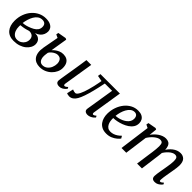

<svg xmlns="http://www.w3.org/2000/svg" viewBox="259 -1698 2841 2841"><g transform="rotate(45 1680.0 -277.0)"><path d="M238 9.5Q189 9.5 152 -6Q115 -21.5 90 -50.8Q65 -80 52.2 -121Q39.5 -162 39.5 -212.5Q39.5 -288.5 63.5 -353Q87.5 -417.5 129.8 -465.5Q172 -513.5 227.2 -540Q282.5 -566.5 344.5 -566.5Q402.5 -566.5 437.8 -550Q473 -533.5 489 -507.5Q505 -481.5 505 -452Q505 -419 492.2 -388.5Q479.5 -358 452.5 -334.2Q425.5 -310.5 383.5 -297.5Q428 -298 455 -282.8Q482 -267.5 494.5 -242.2Q507 -217 507 -187.5Q507 -151 488.5 -116.2Q470 -81.5 435 -52.8Q400 -24 350 -7.2Q300 9.5 238 9.5ZM261 -39.5Q300.5 -39.5 331 -57.2Q361.5 -75 379.2 -105Q397 -135 397 -172Q397 -199.5 386.2 -219Q375.5 -238.5 354.5 -248.8Q333.5 -259 302 -259Q294.5 -257.5 283.5 -253.8Q272.5 -250 258.8 -246.2Q245 -242.5 230.5 -239Q213 -235.5 191.8 -231.8Q170.5 -228 146.5 -226.5Q146 -218.5 145.8 -210.5Q145.5 -202.5 145.5 -194.5Q145.5 -151.5 159.2 -116.2Q173 -81 199 -60.2Q225 -39.5 261 -39.5ZM148 -274Q165.5 -275 181 -277.2Q196.5 -279.5 212 -283.5Q227.5 -287.5 245.5 -293.5Q290 -308.5 324.2 -327.8Q358.5 -347 378 -374.2Q397.5 -401.5 397.5 -438.5Q397.5 -476.5 378 -495.5Q358.5 -514.5 322 -514.5Q281.5 -514.5 251 -492.5Q220.5 -470.5 199.5 -434.5Q178.5 -398.5 165.8 -356.2Q153 -314 148 -274Z M1192.5 10Q1170.5 10 1154.8 3.2Q1139 -3.5 1131.2 -17.5Q1123.5 -31.5 1125.5 -53.5Q1127 -67.5 1130.5 -89.8Q1134 -112 1138.5 -141.2Q1143 -170.5 1149 -205.8Q1155 -241 1161.5 -281.2Q1168 -321.5 1175.2 -365.8Q1182.5 -410 1189.5 -457Q1196.5 -504 1203.5 -552.5H1304L1229 -87Q1226 -69 1231.2 -60.2Q1236.5 -51.5 1244.5 -51.5Q1254.5 -51.5 1266.2 -58.2Q1278 -65 1294.5 -81.5L1307.5 -56.5Q1302.5 -49 1287.2 -33Q1272 -17 1247.8 -3.5Q1223.5 10 1192.5 10ZM784.5 11Q742 11 707.5 -3.8Q673 -18.5 650.5 -49Q628 -79.5 620.5 -126.5Q613 -173.5 624.5 -238L669.5 -482.5L619 -506L625.5 -542.5L755.5 -565.5L778 -554.5L735 -291.5Q747.5 -306 772 -325.5Q796.5 -345 829.5 -359.5Q862.5 -374 900.5 -374Q942.5 -374 973.8 -358.2Q1005 -342.5 1022.5 -308.8Q1040 -275 1040 -221.5Q1040 -179.5 1021 -138Q1002 -96.5 967.5 -62.8Q933 -29 886.5 -9Q840 11 784.5 11ZM793.5 -38Q839.5 -38 871.5 -63.8Q903.5 -89.5 920 -129Q936.5 -168.5 936.5 -207.5Q936.5 -250 916.5 -279Q896.5 -308 850 -308Q829 -308 804 -296.5Q779 -285 757.2 -266.2Q735.5 -247.5 723.5 -225.5Q720.5 -206.5 718.2 -188.2Q716 -170 715 -152.5Q714.5 -115 724.5 -89.2Q734.5 -63.5 752.5 -50.8Q770.5 -38 793.5 -38Z M1830 -87Q1827 -67 1832.2 -59.2Q1837.5 -51.5 1844 -51.5Q1853 -51.5 1864.5 -57.2Q1876 -63 1892 -76.5L1904.5 -51Q1898.5 -42 1881 -27.5Q1863.5 -13 1838.8 -1.5Q1814 10 1786.5 10Q1754 10 1735.2 -6.5Q1716.5 -23 1722.5 -59L1793.5 -500H1641Q1619 -391 1598 -308.5Q1577 -226 1556.5 -167Q1536 -108 1514.5 -70Q1494 -33 1465.2 -12.5Q1436.5 8 1400 8Q1386 8 1368.5 3.5Q1351 -1 1348 -4L1371 -106Q1374 -104 1383.8 -100.5Q1393.5 -97 1406 -93.8Q1418.5 -90.5 1430 -90.5Q1445 -90.5 1459 -105.8Q1473 -121 1486 -147Q1499 -173 1510.8 -205.5Q1522.5 -238 1532 -273Q1545 -317.5 1554.8 -361Q1564.5 -404.5 1571.2 -439.2Q1578 -474 1580.5 -491L1490 -508L1497 -552.5H1904Z M2388.5 -95.5Q2374.5 -75.5 2345 -50.5Q2315.5 -25.5 2273.2 -7.5Q2231 10.5 2179 10.5Q2125.5 10.5 2087.5 -8.2Q2049.5 -27 2026 -59Q2002.5 -91 1992 -130.8Q1981.5 -170.5 1982 -211.5Q1983 -283.5 2005.5 -347.5Q2028 -411.5 2067.5 -460.8Q2107 -510 2160 -538.2Q2213 -566.5 2275 -566.5Q2324 -566.5 2355.2 -550.5Q2386.5 -534.5 2401.8 -507Q2417 -479.5 2417.5 -445.5Q2418 -398.5 2395 -363Q2372 -327.5 2334 -302Q2296 -276.5 2252 -260Q2208 -243.5 2165 -235.2Q2122 -227 2090 -226.5Q2088.5 -195 2093.5 -164.2Q2098.5 -133.5 2111.8 -108.5Q2125 -83.5 2147.2 -68.5Q2169.5 -53.5 2202.5 -53.5Q2233 -53.5 2261.8 -63.2Q2290.5 -73 2317.2 -91Q2344 -109 2366.5 -133ZM2252.5 -514.5Q2215.5 -514.5 2187 -491.5Q2158.5 -468.5 2138.5 -432.2Q2118.5 -396 2106.8 -354Q2095 -312 2091.5 -274Q2119.5 -275 2151 -282.5Q2182.5 -290 2212.2 -303.8Q2242 -317.5 2266 -337.2Q2290 -357 2304 -382Q2318 -407 2318 -437.5Q2317.5 -476 2300.2 -495.2Q2283 -514.5 2252.5 -514.5Z M2659.5 -554.5 2647 -432.5Q2666 -459.5 2689.8 -483.5Q2713.5 -507.5 2741 -526Q2768.5 -544.5 2797.8 -555Q2827 -565.5 2856.5 -565.5Q2893 -565.5 2917.2 -551.2Q2941.5 -537 2953.8 -506.2Q2966 -475.5 2967 -425.5Q2967 -420.5 2966.8 -414.5Q2966.5 -408.5 2966 -402.5Q2965.5 -396.5 2965 -389.5L2949.5 -409Q2967 -442.5 2990.5 -471Q3014 -499.5 3041.5 -520.8Q3069 -542 3099.8 -553.8Q3130.5 -565.5 3163 -565.5Q3214.5 -565.5 3247.2 -532.5Q3280 -499.5 3280 -421.5Q3280 -401 3276 -370.8Q3272 -340.5 3266.5 -307.5Q3261 -274.5 3256 -246.5Q3251.5 -220.5 3246.5 -191.5Q3241.5 -162.5 3237.5 -134.5Q3233.5 -106.5 3232.5 -84Q3231.5 -67 3235 -59.2Q3238.5 -51.5 3246 -51.5Q3257 -51.5 3268.8 -58.5Q3280.5 -65.5 3298 -81.5L3310.5 -57Q3305.5 -49.5 3289.5 -33.2Q3273.5 -17 3248.8 -3.5Q3224 10 3192 10Q3167.5 10 3153 2Q3138.5 -6 3132.8 -20.5Q3127 -35 3127.5 -54Q3128 -74.5 3132 -103.2Q3136 -132 3141.5 -163.2Q3147 -194.5 3152 -223Q3156.5 -251 3162.2 -284Q3168 -317 3172 -350.5Q3176 -384 3176 -413Q3175.5 -459.5 3161.8 -475.8Q3148 -492 3119 -492Q3098.5 -492 3075 -480.2Q3051.5 -468.5 3028 -447.2Q3004.5 -426 2983.5 -398.2Q2962.5 -370.5 2947.5 -338L2966.5 -398Q2965.5 -375 2962.8 -348.2Q2960 -321.5 2956.5 -295Q2953 -268.5 2949.5 -245L2917.5 0H2816L2847 -221Q2851.5 -249.5 2856 -283.2Q2860.5 -317 2863.8 -350.5Q2867 -384 2867 -412.5Q2866.5 -460.5 2853.2 -476.8Q2840 -493 2807 -493Q2787.5 -493 2765 -482.2Q2742.5 -471.5 2719.5 -452.8Q2696.5 -434 2675.5 -409.8Q2654.5 -385.5 2638 -358L2589.5 0H2490L2554.5 -481.5L2504.5 -506L2511.5 -542.5L2639 -565.5Z"/></g></svg>

Font: Merriweather 24pt
Style: Italic
Weight: 400
Italic angle: -7.8°
Designer: Eben Sorkin
Foundry: Eben Sorkin
Version: Version 2.101